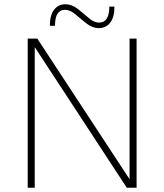

<svg xmlns="http://www.w3.org/2000/svg" viewBox="-20 -881 771 901"><path d="M588 -700H621V0H575L143 -660V0H110V-700H155L588 -40ZM214 -760Q214 -810 234 -835.5Q254 -861 287 -861Q317 -861 344.5 -839.5Q372 -818 396.5 -796.5Q421 -775 445 -775Q493 -775 493 -850H517Q517 -800 497 -774.5Q477 -749 444 -749Q414 -749 386.5 -770.5Q359 -792 334 -813.5Q309 -835 285 -835Q238 -835 238 -760Z"/></svg>

Font: Fivo Sans Thin
Style: Regular
Weight: 250
Foundry: Alexander Slobzheninov
Version: 1.0